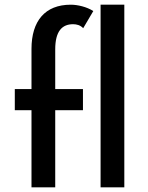

<svg xmlns="http://www.w3.org/2000/svg" viewBox="-20 -797 629 817"><path d="M114 0H215V-328H333V-418H215V-587C215 -664 244 -694 291 -694C306 -694 322 -690 334 -677L377 -750C349 -768 310 -777 281 -777C172 -777 114 -708 114 -589V-418H43V-328H114ZM408 -777V0H509V-777Z"/></svg>

Font: Reem Kufi
Style: Regular
Weight: 400
Designer: Khaled Hosny
Version: Version 0.007